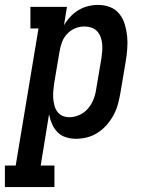

<svg xmlns="http://www.w3.org/2000/svg" viewBox="-75 -558 595 783"><path d="M-55 205V117H-11L82 -442H49V-530H198L186 -455Q197 -474 212 -490Q227 -506 245.5 -517Q264 -528 284.5 -533Q305 -538 325 -538Q351 -538 374 -529Q397 -520 412 -501Q427 -482 434 -458.5Q441 -435 443.5 -410.5Q446 -386 444 -360Q442 -334 438 -309L416 -179Q412 -156 406 -133.5Q400 -111 388.5 -89.5Q377 -68 361 -49.5Q345 -31 324.5 -17.5Q304 -4 281 2Q258 8 235 8Q213 8 193 1.5Q173 -5 159 -19.5Q145 -34 137 -53Q129 -72 125 -92L91 117H147V205ZM207 -80Q228 -80 248.5 -89Q269 -98 283.5 -115Q298 -132 306 -152Q314 -172 317 -193L339 -323Q341 -337 342 -352Q343 -367 341.5 -381Q340 -395 335 -408Q330 -421 320.5 -431Q311 -441 297.5 -445.5Q284 -450 269 -450Q250 -450 231.5 -442.5Q213 -435 199 -420Q185 -405 178 -386.5Q171 -368 168 -349L146 -219Q144 -204 142.5 -188.5Q141 -173 142 -158.5Q143 -144 146.5 -129.5Q150 -115 158 -103.5Q166 -92 179 -86Q192 -80 207 -80Z"/></svg>

Font: Iosevka Slab Semibold Oblique
Style: Regular
Weight: 600
Italic angle: -9°
Monospace: yes
Designer: Belleve Invis
Foundry: Belleve Invis
Version: Version 11.1.1; ttfautohint (v1.8.3)